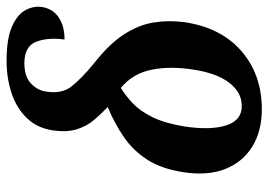

<svg xmlns="http://www.w3.org/2000/svg" viewBox="-136 -669 815 583"><g transform="rotate(-90 271.5 -377.5)"><path d="M231 10Q164 10 117 -19.5Q70 -49 49.5 -102Q29 -155 40 -227Q50 -294 78 -337.5Q106 -381 147 -409Q188 -437 238 -458Q218 -477 199.5 -498.5Q181 -520 171 -550Q161 -580 167 -624Q174 -672 204.5 -703.5Q235 -735 280.5 -750Q326 -765 378 -765Q445 -765 481.5 -749Q518 -733 531.5 -709Q545 -685 542 -659Q537 -625 510.5 -607Q484 -589 443 -589Q450 -640 436 -675.5Q422 -711 371 -711Q330 -711 309 -690.5Q288 -670 285 -645Q277 -598 300.5 -568Q324 -538 369 -501Q429 -454 458 -409.5Q487 -365 494.5 -320Q502 -275 496 -227Q480 -115 408.5 -52.5Q337 10 231 10ZM242 -51Q282 -51 311 -88Q340 -125 351 -194Q363 -266 351.5 -324Q340 -382 296 -418Q273 -404 249.5 -382Q226 -360 207.5 -322.5Q189 -285 179 -225Q167 -145 182.5 -97.5Q198 -50 242 -51Z"/></g></svg>

Font: Noto Serif Condensed
Style: Bold Italic
Weight: 700
Width: 3
Italic angle: -12°
Designer: Monotype Design Team
Foundry: Monotype Imaging Inc.
Version: Version 2.014